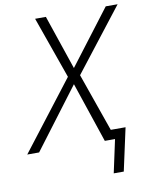

<svg xmlns="http://www.w3.org/2000/svg" viewBox="-149 -784 813 1036"><g transform="rotate(-10 257.5 -266.5)"><path d="M389 181 428 0H372L261 -330L12 0H-53L236 -375L116 -714H175L276 -416L503 -714H568L302 -372L414 -53H495L444 181Z"/></g></svg>

Font: Noto Sans Display Light
Style: Italic
Weight: 300
Italic angle: -12°
Designer: Monotype Design Team
Foundry: Monotype Imaging Inc.
Version: Version 2.003